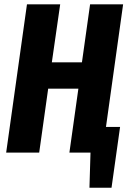

<svg xmlns="http://www.w3.org/2000/svg" viewBox="-20 -713 606 897"><path d="M555.2 -692.9 475.1 -120.1H541L501 164.1H397.9L402.8 0H304.2L346.2 -298.8H205.1L163.1 0H8.8L106 -692.9H261.2L222.2 -421.9H362.8L400.9 -692.9Z"/></svg>

Font: Fira Sans Compressed
Style: Bold Italic
Weight: 700
Width: 3
Italic angle: -8°
Designer: Carrois Corporate & Edenspiekermann AG
Foundry: Carrois Corporate GbR & Edenspiekermann AG
Version: Version 4.203;PS 004.203;hotconv 1.0.88;makeotf.lib2.5.64775